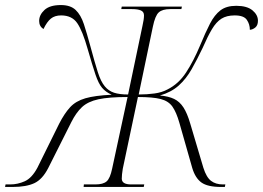

<svg xmlns="http://www.w3.org/2000/svg" viewBox="-71 -740 1041 760"><path d="M-51 0 -49 -10H-30Q-1 -10 27 -22.5Q55 -35 77 -76L163 -250Q184 -291 206.5 -315.5Q229 -340 267 -351Q305 -362 371 -365Q347 -376 333 -392.5Q319 -409 307 -444.5Q295 -480 276 -546Q256 -617 235 -648Q214 -679 171 -679Q146 -679 130.5 -666.5Q115 -654 101 -625Q84 -636 84 -657Q84 -681 105 -700.5Q126 -720 170 -720Q208 -720 228.5 -700.5Q249 -681 261 -644.5Q273 -608 287 -556Q304 -493 316 -455Q328 -417 344 -398Q359 -380 380.5 -373Q402 -366 436 -366L493 -638Q499 -664 499 -679Q499 -693 487 -698.5Q475 -704 451 -704H409L411 -714H649L647 -704H603Q572 -704 557.5 -691Q543 -678 534 -634L478 -366Q511 -366 540.5 -370Q570 -374 592 -386Q636 -408 665.5 -453Q695 -498 721 -560Q742 -611 760 -646Q778 -681 801.5 -699Q825 -717 864 -717Q907 -717 928.5 -699Q950 -681 950 -658Q950 -640 940 -631.5Q930 -623 918 -622Q918 -644 906 -661.5Q894 -679 858 -679Q826 -679 805.5 -666Q785 -653 768 -624.5Q751 -596 731 -550Q709 -504 687.5 -466Q666 -428 636.5 -401.5Q607 -375 562 -362Q596 -359 618 -348.5Q640 -338 655 -315Q670 -292 682 -251L734 -76Q746 -38 764.5 -24Q783 -10 811 -10H821L819 0H804Q751 0 726.5 -17.5Q702 -35 690 -75L639 -254Q627 -296 611.5 -318Q596 -340 565 -348Q534 -356 475 -356L415 -72Q413 -60 412 -50Q411 -40 411 -33Q411 -10 448 -10H500L498 0H260L261 -10H307Q337 -10 351 -22Q365 -34 373 -73L434 -356Q360 -356 318.5 -347Q277 -338 253.5 -316Q230 -294 211 -256L120 -75Q97 -30 65 -15Q33 0 -21 0Z"/></svg>

Font: Noto Serif Display ExtraLight
Style: Italic
Weight: 200
Italic angle: -12°
Designer: Monotype Design Team
Foundry: Monotype Imaging Inc.
Version: Version 2.009